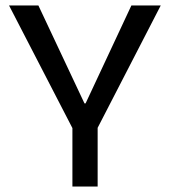

<svg xmlns="http://www.w3.org/2000/svg" viewBox="-20 -680 619 700"><path d="M244 0V-213L13 -660H120L288 -303H292L459 -660H566L336 -214V0Z"/></svg>

Font: Bricolage Grotesque 16pt
Style: Regular
Weight: 400
Version: Version 1.001;gftools[0.9.33.dev8+g029e19f]